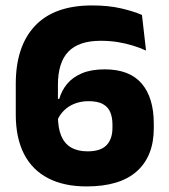

<svg xmlns="http://www.w3.org/2000/svg" viewBox="-20 -672 620 706"><path d="M298.5 13.5Q215 13.5 156.8 -16.8Q98.5 -47 68.2 -106Q38 -165 38 -251V-363.5Q38 -502 108.8 -577Q179.5 -652 318.5 -652Q378 -652 424 -641.5Q470 -631 502 -617L517 -486Q494.5 -496.5 469.2 -504.2Q444 -512 414.5 -517Q385 -522 350 -522Q270 -522 231.5 -482.2Q193 -442.5 193 -359.5V-246Q193 -201.5 205 -172.8Q217 -144 241.2 -129.8Q265.5 -115.5 302 -115.5Q350 -115.5 371.8 -138.2Q393.5 -161 393.5 -202V-214Q393.5 -241 385.2 -260Q377 -279 358 -289.5Q339 -300 305.5 -300Q278.5 -300 255.5 -291.2Q232.5 -282.5 215.8 -266.2Q199 -250 190 -227.5L173 -308.5H198Q206.5 -339 226.8 -363.5Q247 -388 281.2 -402.5Q315.5 -417 365 -417Q456 -417 500.8 -365Q545.5 -313 545.5 -217V-200.5Q545.5 -98 483.2 -42.2Q421 13.5 298.5 13.5Z"/></svg>

Font: Anek Kannada
Style: Bold
Weight: 700
Version: Version 1.003